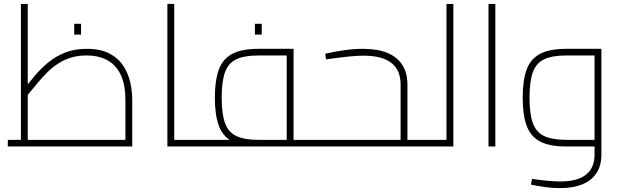

<svg xmlns="http://www.w3.org/2000/svg" viewBox="-20 -750 3179 983"><path d="M20 0V-34H647L622 -10V-241Q622 -313 600 -363Q578 -413 533.5 -439.5Q489 -466 423 -466Q380 -466 345 -455.5Q310 -445 280 -426Q250 -407 224 -381.5Q198 -356 173 -326Q148 -296 122 -264L95 -285Q126 -324 158 -362Q190 -400 228 -431Q266 -462 314 -481Q362 -500 424 -500Q495 -500 540.5 -476Q586 -452 611.5 -412.5Q637 -373 647 -328Q657 -283 657 -241V0ZM87 -34V-730H122V-34ZM360 -573V-628H395V-573Z M872 0V-34H972V0ZM837 0V-730H872V0ZM972 0V-34Q979 -34 983 -32.5Q987 -31 989 -28.5Q991 -26 991.5 -23Q992 -20 992 -17Q992 -13 991.5 -10Q991 -7 989 -5Q987 -3 983 -1.5Q979 0 972 0Z M1483 0V-34H1583V0ZM972 0V-34H1473L1448 -10V-480L1463 -466H1303Q1231 -466 1190 -446.5Q1149 -427 1132 -380Q1115 -333 1115 -250Q1115 -167 1132 -120Q1149 -73 1190 -53.5Q1231 -34 1303 -34V0Q1216 0 1167.5 -26.5Q1119 -53 1099.5 -108.5Q1080 -164 1080 -250Q1080 -336 1099.5 -391.5Q1119 -447 1167.5 -473.5Q1216 -500 1303 -500H1483V0ZM972 0Q965 0 961 -1.5Q957 -3 955 -5Q953 -7 952.5 -10Q952 -13 952 -17Q952 -22 953.5 -25.5Q955 -29 959 -31.5Q963 -34 972 -34ZM1583 0V-34Q1590 -34 1594 -32.5Q1598 -31 1600 -28.5Q1602 -26 1602.5 -23Q1603 -20 1603 -17Q1603 -13 1602.5 -10Q1602 -7 1600 -5Q1598 -3 1594 -1.5Q1590 0 1583 0ZM1285 -573V-628H1320V-573Z M2066 0V-34H2166V0ZM1583 0V-34H2046L2031 -20V-317Q2031 -391 1983.5 -428Q1936 -465 1841 -465Q1809 -465 1764.5 -460.5Q1720 -456 1649 -446L1645 -475Q1684 -484 1736 -492Q1788 -500 1838 -500Q1912 -500 1962.5 -479.5Q2013 -459 2039.5 -418Q2066 -377 2066 -317V0ZM1583 0Q1576 0 1572 -1Q1568 -2 1566 -4.5Q1564 -7 1563.5 -10Q1563 -13 1563 -17Q1563 -22 1564.5 -25.5Q1566 -29 1570 -31.5Q1574 -34 1583 -34ZM2166 0V-34Q2173 -34 2177 -32.5Q2181 -31 2183 -28.5Q2185 -26 2185.5 -23Q2186 -20 2186 -17Q2186 -13 2185.5 -10Q2185 -7 2183 -4.5Q2181 -2 2177 -1Q2173 0 2166 0Z M2266 0V-730H2301V0ZM2166 0V-34H2266V0ZM2166 0Q2159 0 2155 -1.5Q2151 -3 2149 -5Q2147 -7 2146.5 -10Q2146 -13 2146 -17Q2146 -22 2147.5 -25.5Q2149 -29 2153 -31.5Q2157 -34 2166 -34Z M2481 0V-730H2516V0Z M2847 213Q2807 213 2767.5 207.5Q2728 202 2698 195L2704 166Q2754 173 2788.5 176Q2823 179 2848 179Q2937 179 2980.5 144Q3024 109 3024 42V-480L3039 -466H2879Q2807 -466 2766 -446.5Q2725 -427 2708 -380Q2691 -333 2691 -250Q2691 -167 2708 -120Q2725 -73 2766 -53.5Q2807 -34 2879 -34H3024V0H2879Q2792 0 2743.5 -26.5Q2695 -53 2675.5 -108.5Q2656 -164 2656 -250Q2656 -336 2675.5 -391.5Q2695 -447 2743.5 -473.5Q2792 -500 2879 -500H3059V42Q3059 98 3034 136Q3009 174 2962 193.5Q2915 213 2847 213Z"/></svg>

Font: Cairo Play ExtraLight
Style: Regular
Weight: 250
Version: Version 3.119